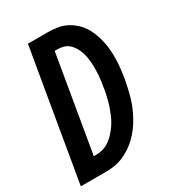

<svg xmlns="http://www.w3.org/2000/svg" viewBox="-178 -838 855 941"><g transform="rotate(-30 250.0 -367.5)"><path d="M1 0 126 -735H238Q265 -735 291 -731Q317 -727 339.5 -716Q362 -705 381 -688.5Q400 -672 414 -651.5Q428 -631 437 -607.5Q446 -584 452 -559Q458 -534 460 -508Q462 -482 461.5 -455.5Q461 -429 458 -402Q455 -375 451 -349Q446 -325 440.5 -300Q435 -275 428 -251Q421 -227 411 -203.5Q401 -180 388.5 -157.5Q376 -135 360.5 -114Q345 -93 326 -74.5Q307 -56 285 -41.5Q263 -27 239 -17Q215 -7 190.5 -3.5Q166 0 141 0ZM130 -96H141Q159 -96 176.5 -100Q194 -104 210 -113.5Q226 -123 239.5 -136Q253 -149 264.5 -163.5Q276 -178 285.5 -194Q295 -210 302 -227Q309 -244 315 -260.5Q321 -277 325.5 -294.5Q330 -312 334 -329.5Q338 -347 340 -364Q343 -381 345.5 -398.5Q348 -416 349 -433Q350 -450 350 -467.5Q350 -485 348.5 -502Q347 -519 344 -535.5Q341 -552 335 -567Q329 -582 320.5 -595.5Q312 -609 299.5 -619.5Q287 -630 271 -634.5Q255 -639 238 -639H222Z"/></g></svg>

Font: iosevka_custom_sans_ss08
Style: Bold Italic
Weight: 700
Italic angle: -10°
Designer: Belleve Invis
Foundry: Belleve Invis
Version: Version 10.3.0; ttfautohint (v1.8.3)